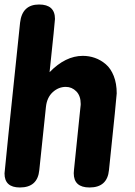

<svg xmlns="http://www.w3.org/2000/svg" viewBox="-40 -829 598 849"><path d="M48.8 -729Q58.1 -809.1 132.8 -809.1Q203.1 -809.1 203.1 -745.1Q203.1 -734.9 179.2 -509.8Q249.5 -582 326.2 -582Q354 -582 379.6 -573Q405.3 -564 427.5 -545.2Q449.7 -526.4 462.9 -493.2Q476.1 -460 476.1 -416Q476.1 -404.3 441.9 -77.1Q434.6 0 356 0Q286.1 0 286.1 -63Q286.1 -72.3 287.1 -77.1Q303.7 -242.7 314.5 -343.8Q316.4 -360.8 316.7 -364.5Q316.9 -368.2 316.9 -369.1Q316.9 -405.3 297.4 -425Q277.8 -444.8 251 -444.8Q218.8 -444.8 193.1 -421.4Q167.5 -397.9 163.1 -356L133.8 -77.1Q126.5 0 47.9 0Q-20 0 -20 -62Q-20 -71.8 48.8 -729Z"/></svg>

Font: BPreplay
Style: Bold Italic
Weight: 700
Italic angle: -6°
Designer: Magenta/George Triantafyllakos
Foundry: Magenta/George Triantafyllakos
Version: Version 1.00